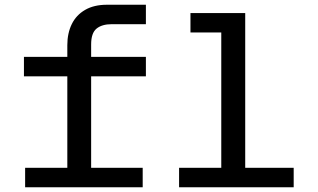

<svg xmlns="http://www.w3.org/2000/svg" viewBox="-20 -790 1340 810"><path d="M264 0V-599.5Q264 -649.8 282.8 -688.2Q301.5 -726.5 339 -748.2Q376.5 -770 431 -770H595.5V-688H451.5Q410 -688 387.2 -669.2Q364.5 -650.5 364.5 -602.5V0ZM81 -468V-550H595.5V-468ZM86 0V-82H582V0ZM913.5 0V-735H1014.5V0ZM735.5 0V-82H1219V0ZM783.5 -653V-735H964V-653Z"/></svg>

Font: Azeret Mono Thin
Style: Regular
Weight: 100
Designer: Martin Vácha
Foundry: Displaay
Version: Version 1.002